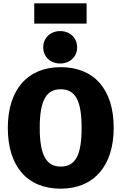

<svg xmlns="http://www.w3.org/2000/svg" viewBox="-20 -1117 730 1155"><path d="M501 -975V-1097H186V-975ZM342 -930C282 -930 240 -888 240 -832C240 -777 282 -735 342 -735C402 -735 444 -777 444 -832C444 -888 402 -930 342 -930ZM345 -713C143 -713 27 -574 27 -348C27 -117 143 18 345 18C547 18 664 -122 664 -348C664 -579 547 -713 345 -713ZM345 -580C431 -580 471 -516 471 -348C471 -180 432 -115 345 -115C261 -115 219 -180 219 -348C219 -516 260 -580 345 -580Z"/></svg>

Font: Fira Sans ExtraBold
Style: Regular
Weight: 800
Designer: bBox Type GmbH & Carrois Corporate GbR & Edenspiekermann AG
Foundry: bBox Type GmbH & Carrois Corporate GbR & Edenspiekermann AG
Version: Version 4.300;PS 004.300;hotconv 1.0.88;makeotf.lib2.5.64775